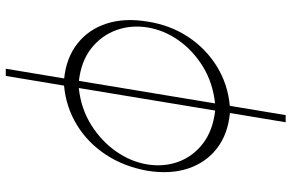

<svg xmlns="http://www.w3.org/2000/svg" viewBox="-188 -591 983 647"><g transform="rotate(90 303.5 -267.5)"><path d="M211.6 204.5 244.3 7.8Q174.4 0.4 127 -36.8Q79.5 -73.9 59.7 -134.4Q39.8 -195 52.6 -272.7Q64.6 -349.8 104.2 -409.8Q143.8 -469.8 203.7 -506.7Q263.5 -543.7 336.6 -550.4L367.9 -738.6H392L360.8 -550.8Q432.2 -544 479.9 -507.1Q527.7 -470.2 547.8 -410Q567.8 -349.8 555.4 -272.7Q541.5 -194.2 501.6 -133.3Q461.6 -72.4 401.6 -35.5Q341.6 1.4 268.5 8.2L235.8 204.5ZM352.6 -501.1 276.6 -41.5Q346.2 -49 400.9 -83.3Q455.6 -117.5 490.4 -167.4Q525.2 -217.3 534.1 -272.7Q543 -328.5 524.9 -377.7Q506.7 -426.8 463.4 -460Q420.1 -493.3 352.6 -501.1ZM252.5 -41.9 328.5 -500.7Q259.2 -493.3 204.7 -459.9Q150.2 -426.5 115.8 -377.5Q81.3 -328.5 72.4 -272.7Q63.6 -217.7 81.5 -168Q99.4 -118.3 142.4 -84Q185.4 -49.7 252.5 -41.9Z"/></g></svg>

Font: Inter Thin  BETA
Style: Italic
Weight: 100
Italic angle: -9.39999°
Designer: Rasmus Andersson
Foundry: rsms
Version: Version 3.011;git-f93a4a705